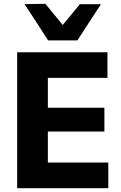

<svg xmlns="http://www.w3.org/2000/svg" viewBox="-20 -987 636 1007"><path d="M70 0V-713H543.5V-578.5H231V-422H527.5V-297H231V-134.5H548V0ZM232.5 -775Q201.5 -823.5 170.5 -871Q139 -918.5 108.5 -965.5L218 -967Q240.5 -939 263.5 -911.5Q286 -884 309 -856Q332 -883.5 354.5 -911Q376.5 -938 399 -965H509.5Q479 -918.5 448 -871Q417 -823.5 386 -775Z"/></svg>

Font: Heraclito
Style: Bold
Weight: 700
Designer: Kostas Bartsokas (font) & Cristiano Sobral (main changes)
Foundry: Kostas Bartsokas (font) & Cristiano Sobral (main changes)
Version: Version 1.00;July 8, 2020;FontCreator 13.0.0.2655 64-bit